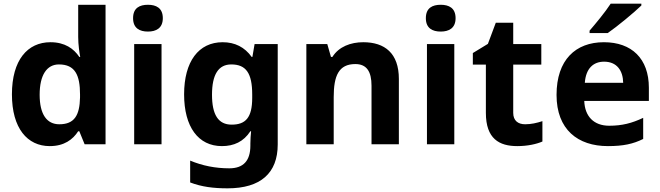

<svg xmlns="http://www.w3.org/2000/svg" viewBox="-20 -837 3598 1046"><path d="M251 -41C330 -41 377 -77 406 -122H412L441 -51H555V-811H406V-636C406 -593 413 -548 417 -527H412C382 -572 333 -607 255 -607C130 -607 45 -510 45 -323C45 -138 129 -41 251 -41ZM303 -160C235 -160 196 -214 196 -321C196 -428 235 -486 301 -486C389 -486 416 -428 416 -322V-306C414 -208 385 -160 303 -160Z M786 -811C741 -811 705 -794 705 -738C705 -683 741 -665 786 -665C830 -665 867 -683 867 -738C867 -794 830 -811 786 -811ZM860 -597H711V-51H860Z M1193 -607C1062 -607 983 -502 983 -323C983 -146 1060 -41 1189 -41C1254 -41 1307 -65 1344 -122H1348C1346 -103 1344 -77 1344 -55V-44C1344 39 1306 80 1229 80C1154 80 1083 66 1016 38V157C1079 181 1143 189 1220 189C1400 189 1493 106 1493 -50V-597H1367L1355 -527H1351C1313 -580 1260 -607 1193 -607ZM1240 -486C1320 -486 1354 -439 1354 -322V-304C1354 -196 1318 -158 1242 -158C1169 -158 1135 -212 1135 -321C1135 -431 1170 -486 1240 -486Z M1959 -607C1891 -607 1826 -583 1791 -527H1783L1763 -597H1649V-51H1798V-308C1798 -424 1825 -488 1916 -488C1977 -488 2004 -448 2004 -370V-51H2153V-407C2153 -547 2076 -607 1959 -607Z M2381 -811C2336 -811 2300 -794 2300 -738C2300 -683 2336 -665 2381 -665C2425 -665 2462 -683 2462 -738C2462 -794 2425 -811 2381 -811ZM2455 -597H2306V-51H2455Z M2841 -160C2802 -160 2776 -180 2776 -222V-485H2929V-597H2776V-713H2681L2638 -598L2556 -548V-485H2627V-222C2627 -81 2700 -41 2798 -41C2854 -41 2903 -52 2935 -66V-177C2904 -167 2874 -160 2841 -160Z M3474 -807V-817H3307C3278 -772 3224 -707 3192 -670V-657H3291C3342 -692 3436 -770 3474 -807ZM3270 -607C3116 -607 3012 -511 3012 -320C3012 -131 3128 -41 3292 -41C3376 -41 3430 -53 3484 -80V-195C3423 -166 3369 -152 3299 -152C3215 -152 3166 -203 3163 -287H3515V-359C3515 -518 3421 -607 3270 -607ZM3271 -501C3341 -501 3374 -452 3375 -386H3166C3172 -465 3213 -501 3271 -501Z"/></svg>

Font: Noto Sans Tamil UI
Style: Bold
Weight: 700
Designer: Jelle Bosma - Monotype Design Team
Foundry: Monotype Imaging Inc.
Version: Version 2.004